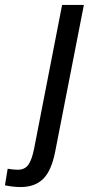

<svg xmlns="http://www.w3.org/2000/svg" viewBox="-132 -548 374 776"><path d="M-49 208Q-78 208 -112 201L-101 134Q-78 138 -60 138Q-32 138 -17.5 118Q-3 98 6 52L119 -528H207L91 65Q76 142 42.5 175Q9 208 -49 208Z"/></svg>

Font: Libra Sans
Style: Italic
Weight: 400
Italic angle: -12°
Foundry: Context Ltd
Version: Version 1.002